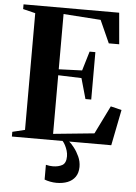

<svg xmlns="http://www.w3.org/2000/svg" viewBox="-63 -791 762 1075"><g transform="rotate(5 318.0 -253.0)"><path d="M94.5 -43.5V-699.5L25 -716.5V-743H562.5L578 -567H519.5L462.5 -694L253 -708.5V-398L384 -403L416.5 -511.5H449V-245H416.5L384 -360L253 -364.5V-35L483.5 -58L561.5 -216.5L623 -201.5L583 0H24.5V-26.5ZM295.5 236.5Q278.5 236.5 260 233Q241.5 229.5 228 224V141Q237 143.5 248.2 144.8Q259.5 146 266.5 146Q298.5 146 320 133.8Q341.5 121.5 341.5 83.5Q341.5 68 336.8 52.2Q332 36.5 324.8 22.5Q317.5 8.5 309.5 0H331.5H346.5Q359 10 375.2 30.8Q391.5 51.5 404 78.8Q416.5 106 416.5 137Q416 171 400.5 193Q385 215 358 225.8Q331 236.5 295.5 236.5Z"/></g></svg>

Font: Merriweather 120pt
Style: Bold
Weight: 700
Designer: Eben Sorkin
Foundry: Eben Sorkin
Version: Version 2.100